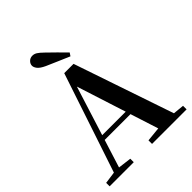

<svg xmlns="http://www.w3.org/2000/svg" viewBox="-264 -1126 1275 1275"><g transform="rotate(-45 373.0 -488.5)"><path d="M454.2 -816 439.7 -794.3Q399.4 -811.1 359.3 -828.9Q319.1 -846.7 278.3 -864.2Q241.6 -881.2 228.1 -898.4Q214.6 -915.6 214.6 -930.5Q214.6 -948.1 228.6 -962.3Q242.6 -976.5 263.6 -976.5Q280.5 -976.5 296.1 -966.9Q311.8 -957.3 336.7 -932.7Q364.9 -905.6 394.9 -875.8Q425 -846.1 454.2 -816ZM13.2 0V-32.6L112.6 -46.3H131.1L239.8 -32.6V0ZM82.8 0 331.4 -744.6H418.9L672.2 0H527.6L316.7 -656.5H337.4L334.2 -642.5L132 0ZM193.5 -241.1 200.6 -275H517.8L524.9 -241.1ZM411.5 0V-33.4L546.7 -47H597.4L736 -33.4V0Z"/></g></svg>

Font: Noto Serif SC ExtraLight
Style: Regular
Weight: 200
Designer: Ryoko NISHIZUKA 西塚涼子 (kana & ideographs); Frank Grießhammer (Latin, Greek & Cyrillic); Wenlong ZHANG 张文龙 (bopomofo); San
Foundry: Adobe
Version: Version 2.002-H1;hotconv 1.1.0;makeotfexe 2.6.0